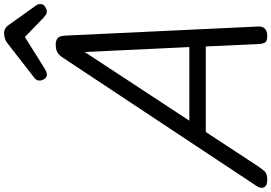

<svg xmlns="http://www.w3.org/2000/svg" viewBox="-265 -1093 1320 934"><g transform="rotate(-90 395.0 -626.0)"><path d="M-15 14Q-41 14 -49 -1.5Q-57 -17 -42 -39L578 -975Q592 -998 607 -1006.5Q622 -1015 646 -1015Q665 -1015 676.5 -1005.5Q688 -996 689 -964L733 -31Q735 -11 723.5 1.5Q712 14 686 14Q664 14 657 5.5Q650 -3 648 -23L636 -285H220L50 -26Q32 0 21.5 7Q11 14 -15 14ZM275 -365H633L609 -874ZM498 -1058Q486 -1058 478 -1070Q470 -1082 470 -1093Q470 -1103 473.5 -1108Q477 -1113 481 -1117L643 -1243Q658 -1256 671.5 -1261Q685 -1266 701 -1266Q714 -1266 724.5 -1259.5Q735 -1253 743 -1240L836 -1110Q841 -1103 841.5 -1097.5Q842 -1092 842 -1087Q842 -1075 829 -1066.5Q816 -1058 807 -1058Q797 -1058 790 -1063Q783 -1068 775 -1075L682 -1165L529 -1069Q522 -1065 514.5 -1061.5Q507 -1058 498 -1058Z"/></g></svg>

Font: Playwrite RO
Style: Regular
Weight: 400
Designer: Veronika Burian, José Scaglione
Foundry: TypeTogether
Version: Version 1.002